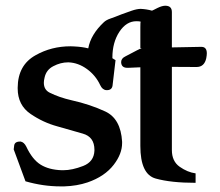

<svg xmlns="http://www.w3.org/2000/svg" viewBox="-20 -642 783 684"><path d="M244.1 -476.6Q273.9 -475.1 294.4 -469.7Q303.2 -519 350.1 -563Q358.4 -570.8 372.8 -575.7Q387.2 -580.6 412.6 -590.8Q428.2 -596.7 448 -603.5Q467.8 -610.4 481.4 -610.4Q502.4 -609.4 521.5 -604L527.8 -606.9Q534.2 -609.9 541.5 -613.8Q557.6 -621.6 568.8 -621.6Q592.3 -621.6 592.3 -599.1V-473.1L696.8 -475.1H697.3Q716.8 -475.1 716.8 -452.1Q716.8 -445.3 714.8 -434.6Q708 -403.3 680.2 -403.3L592.3 -403.8V-107.4Q592.3 -67.4 620.1 -47.9Q647.9 -28.3 676.8 -24.4V9.3Q589.4 9.3 534.7 -5.9Q480 -21 480 -122.1V-402.3Q474.1 -402.3 437 -400.4H433.6Q412.6 -400.4 411.6 -419.9V-420.9Q411.6 -434.1 427.2 -441.4Q436.5 -445.8 467.3 -462.4Q479.5 -468.8 483.4 -470.2L484.9 -470.7Q484.9 -471.2 480 -471.2V-544.9Q480 -562.5 481 -564.9Q477.1 -566.4 465.8 -566.4Q430.2 -566.4 405.3 -528.8Q380.4 -490.7 380.4 -437V-434.6L391.6 -427.7L380.9 -336.9Q378.4 -320.8 360.8 -320.8H358.9Q344.7 -321.8 336.9 -338.9Q320.8 -373.5 289.8 -396Q258.8 -418.5 224.1 -419.9H222.7Q195.8 -419.9 169.9 -406.2Q144.5 -393.1 138.7 -365.2Q136.2 -355 136.2 -347.2Q136.2 -321.8 157.7 -311.5Q190.9 -294.9 235.4 -284.7Q299.8 -270.5 355 -244.9Q410.2 -219.2 415 -137.2V-132.3Q415 -93.8 385.3 -55.2Q353 -13.2 292 7.8Q254.4 20.5 209 22H195.3Q133.8 22 70.8 3.9L28.8 -109.9L30.3 -121.6Q31.2 -137.7 51.3 -137.7H53.7Q65.9 -135.3 73.7 -119.6Q95.2 -73.7 124.8 -55.4Q154.3 -37.1 199.7 -35.6H205.6Q237.3 -35.6 276.4 -50.8Q314.9 -65.9 316.4 -105.5V-108.4Q316.4 -154.3 274.9 -166Q223.1 -180.7 184.1 -191.9Q133.8 -205.6 89.4 -235.8Q43 -267.1 43 -327.1V-329.6Q43.5 -410.2 106.9 -445.3Q163.1 -477.1 231.4 -477.1Q237.8 -477.1 244.1 -476.6Z"/></svg>

Font: Caudex
Style: Bold
Weight: 700
Version: Version 1.01